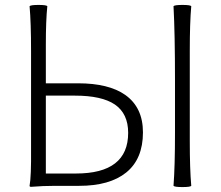

<svg xmlns="http://www.w3.org/2000/svg" viewBox="-20 -754 896 779"><path d="M720 5Q689 5 684 0Q690 -80 690 -214V-429Q690 -617 684 -729Q689 -734 720 -734Q752 -734 756 -729Q750 -662 750 -547V-364V-182Q750 -68 756 0Q752 5 720 5ZM106 4Q100 4 100 0Q107 -38 106 -151Q106 -172 106 -182V-364V-547Q106 -662 100 -729Q105 -734 136 -734Q168 -734 172 -729Q166 -671 166 -573V-416H297Q421 -416 488 -369Q560 -318 560 -217Q560 -109 492 -54Q425 0 301 0H203Q154 0 106 4ZM166 -50H288Q500 -50 500 -215Q500 -293 446 -330Q393 -366 284 -366H166V-208Z"/></svg>

Font: GenSekiGothic TW L
Style: Regular
Weight: 300
Version: Version 1.501;PS 1;hotconv 16.6.51;makeotf.lib2.5.65220